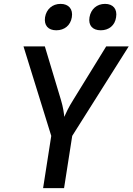

<svg xmlns="http://www.w3.org/2000/svg" viewBox="-20 -969 683 989"><path d="M499 -813C541 -813 572 -838 578 -880C585 -922 563 -949 521 -949C479 -949 448 -922 441 -880C434 -838 457 -813 499 -813ZM270 -813C312 -813 343 -838 350 -880C357 -922 334 -949 292 -949C250 -949 219 -922 212 -880C206 -838 228 -813 270 -813ZM202 0H310L352 -269L643 -730H527L357 -454C334 -418 318 -383 311 -367C310 -383 305 -418 294 -454L211 -730H101L244 -269Z"/></svg>

Font: JetBrains Mono SemiBold
Style: Italic
Weight: 472
Italic angle: -9°
Monospace: yes
Designer: Philipp Nurullin, Konstantin Bulenkov
Foundry: JetBrains
Version: Version 2.305